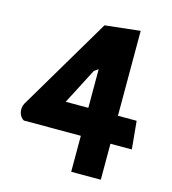

<svg xmlns="http://www.w3.org/2000/svg" viewBox="-108 -803 809 902"><g transform="rotate(15 296.5 -352.0)"><path d="M44 -165H321V10H465V-165H569L556 -301H465V-714L294 -695L25 -241C10 -211 22 -176 44 -165ZM321 -489V-301H211L301 -475Z"/></g></svg>

Font: Bluebird
Style: SfBdNrw
Weight: 700
Designer: Jasper
Foundry: Cannot Into Space Fonts
Version: Version 0.98